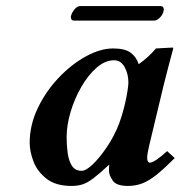

<svg xmlns="http://www.w3.org/2000/svg" viewBox="-20 -604 597 634"><path d="M340 -39Q340 -42 340 -48Q340 -54 341 -58L339 -59Q308 -30 288 -15Q268 0 252 5Q236 10 216 10Q164 10 133.5 -14Q103 -38 90.5 -71Q78 -104 78 -132Q78 -191 104.5 -246.5Q131 -302 173 -346.5Q215 -391 263 -417.5Q311 -444 354 -444Q393 -444 412 -429.5Q431 -415 438 -392Q455 -404 469 -417Q483 -430 495 -444L550 -447Q552 -447 552 -444Q552 -444 548.5 -430.5Q545 -417 539.5 -397Q534 -377 529 -356.5Q524 -336 520 -321L473 -125Q466 -96 466 -83Q466 -67 475 -67Q490 -67 532 -105L557 -82Q522 -47 497 -27Q472 -7 450 1.5Q428 10 402 10Q364 10 352 -8Q340 -26 340 -39ZM373 -195Q383 -222 390 -250Q397 -278 400.5 -300.5Q404 -323 404 -331Q404 -360 391.5 -382.5Q379 -405 357 -405Q327 -405 299 -380.5Q271 -356 248.5 -317Q226 -278 213 -234Q200 -190 200 -151Q200 -124 203.5 -98.5Q207 -73 217.5 -56.5Q228 -40 250 -40Q264 -40 286.5 -61.5Q309 -83 333 -118.5Q357 -154 373 -195ZM489 -536H224Q214 -536 214 -548Q214 -551 215 -553Q217 -562 226 -573Q235 -584 245 -584H509Q521 -584 521 -572Q521 -570 520 -568Q519 -558 509 -547Q499 -536 489 -536Z"/></svg>

Font: Libertinus Serif Semibold Italic
Style: Regular
Weight: 600
Italic angle: -11.5°
Designer: Philipp H. Poll, Khaled Hosny
Foundry: Caleb Maclennan
Version: Version 7.051;RELEASE